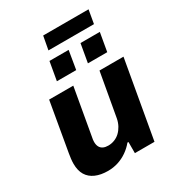

<svg xmlns="http://www.w3.org/2000/svg" viewBox="-207 -998 1042 1136"><g transform="rotate(-30 314.5 -430.0)"><path d="M196 13Q147 13 111.5 -2.5Q76 -18 57.5 -48.5Q39 -79 39 -126Q39 -142 41 -158.5Q43 -175 46 -193L104 -527H269L213 -209Q211 -200 210 -192Q209 -184 209 -177Q209 -156 216.5 -142.5Q224 -129 238 -122.5Q252 -116 272 -116Q294 -116 314.5 -124Q335 -132 351 -147Q367 -162 378.5 -183Q390 -204 395 -229L448 -527H612L519 1H385V-75H378Q356 -48 327 -28Q298 -8 265 2.5Q232 13 196 13ZM198 -598 220 -724H351L330 -598ZM410 -598 432 -724H564L542 -598ZM246 -781 263 -873H573L557 -781Z"/></g></svg>

Font: Archivo SemiBold ExtraBold
Style: Italic
Weight: 800
Italic angle: -10°
Version: Version 2.001